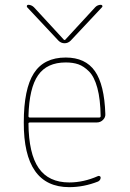

<svg xmlns="http://www.w3.org/2000/svg" viewBox="-20 -770 540 800"><path d="M223.6 -600.6 92.8 -740.2Q90.8 -743.2 92.3 -746.6Q93.8 -750 97.7 -750Q110.4 -750 121.1 -740.2L247.1 -603.5H249H251L377 -740.2Q386.7 -750 400.4 -750Q404.3 -750 406.2 -746.6Q408.2 -743.2 405.3 -740.2L274.4 -600.6Q263.7 -589.8 249 -589.8Q234.4 -589.8 223.6 -600.6ZM253.9 -509.8Q175.8 -509.8 138.7 -456.5Q101.6 -403.3 98.6 -286.1Q98.6 -280.3 104.5 -280.3H393.6Q398.4 -280.3 399.4 -285.2Q398.4 -356.4 385.7 -403.3Q373 -450.2 351.1 -472.2Q329.1 -494.1 306.6 -502Q284.2 -509.8 253.9 -509.8ZM268.6 9.8Q78.1 9.8 79.1 -259.8Q79.1 -399.4 121.1 -464.8Q163.1 -530.3 253.9 -530.3Q335.9 -530.3 375.5 -473.6Q415 -417 418.9 -294.9Q419.9 -281.2 409.2 -270.5Q398.4 -259.8 383.8 -259.8H104.5Q99.6 -259.8 98.6 -255.9Q99.6 -129.9 141.1 -69.8Q182.6 -9.8 268.6 -9.8Q328.1 -9.8 387.7 -36.1Q391.6 -38.1 395.5 -36.1Q399.4 -34.2 399.4 -30.3Q399.4 -19.5 388.7 -13.7Q329.1 9.8 268.6 9.8Z"/></svg>

Font: Rounded Mgen+ 1mn thin
Style: Regular
Weight: 100
Designer: [Source Han Sans]
Ryoko NISHIZUKA  (kana & ideographs); Paul D. Hunt (Latin, Greek & Cyrillic); Wenlong ZHANG  (bopomofo
Version: Version 1.059.20150602